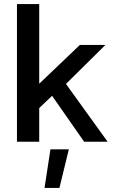

<svg xmlns="http://www.w3.org/2000/svg" viewBox="-20 -694 590 940"><path d="M63 0V-674H172V-284L371 -474H496L303 -283L507 0H392L235 -225L172 -165V0ZM198 226 227 37H317L271 226Z"/></svg>

Font: Kanit
Style: Regular
Weight: 400
Designer: Katatrad Team
Foundry: CadsonDemak
Version: Version 2.000; ttfautohint (v1.8.3)